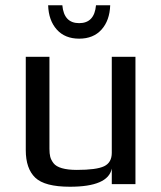

<svg xmlns="http://www.w3.org/2000/svg" viewBox="-20 -700 613 730"><path d="M495 0H405V-59Q391 10 246 10Q150 10 114 -24.5Q78 -59 78 -129V-484H168V-134Q168 -116 171 -104Q174 -92 183.5 -79.5Q193 -67 215.5 -60.5Q238 -54 272 -54Q347 -54 376 -68Q405 -82 405 -119V-484H495ZM163 -680H217Q223 -612 281 -612Q339 -612 345 -680H399Q397 -622 366 -587.5Q335 -553 281 -553Q227 -553 196 -587.5Q165 -622 163 -680Z"/></svg>

Font: Play
Style: Regular
Weight: 400
Designer: Jonas Hecksher
Foundry: Jonas Hecksher, Playtypeª, e-types AS
Version: Version 1.002